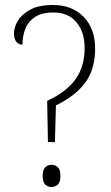

<svg xmlns="http://www.w3.org/2000/svg" viewBox="-20 -744 444 769"><path d="M169 -340Q248 -377 283.5 -428Q319 -479 319 -552Q319 -615 286.5 -654.5Q254 -694 194 -694Q147 -694 119.5 -675.5Q92 -657 81 -627.5Q70 -598 70 -565Q55 -565 45.5 -576.5Q36 -588 36 -611Q36 -634 51 -660Q66 -686 100.5 -705Q135 -724 192 -724Q269 -724 315 -676.5Q361 -629 361 -550Q361 -466 321 -412.5Q281 -359 204 -322L200 -175H172ZM186 5Q172 5 161.5 -4.5Q151 -14 151 -40Q151 -65 161.5 -74.5Q172 -84 186 -84Q201 -84 211.5 -74.5Q222 -65 222 -40Q222 -14 211.5 -4.5Q201 5 186 5Z"/></svg>

Font: Noto Serif Lao SemiCondensed ExtraLight
Style: Regular
Weight: 200
Width: 4
Designer: Monotype Design Team
Foundry: Monotype Imaging Inc.
Version: Version 2.003; ttfautohint (v1.8.4.7-5d5b)